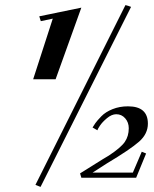

<svg xmlns="http://www.w3.org/2000/svg" viewBox="-20 -691 603 753"><path d="M119 34 472 -671Q476 -670 483 -668Q490 -666 494 -664L139 42ZM198 -380 299 -661 134 -627 140 -608 187 -618 110 -380ZM299 6H514L553 -89L536 -96L501 -14H343L399 -50Q491 -105 525.5 -135.5Q560 -166 560 -206Q560 -274 482 -274Q449 -274 421.5 -263Q394 -252 377.5 -235Q361 -218 354 -208Q347 -198 343 -191L362 -180Q362 -183 371.5 -197.5Q381 -212 399.5 -227.5Q418 -243 436 -243Q457 -243 471 -227Q485 -211 485 -188Q485 -157 469.5 -134.5Q454 -112 407 -81L382 -66L294 -11Z"/></svg>

Font: Sail
Style: Regular
Weight: 400
Designer: Miguel Hernandez
Foundry: Miguel Hernandez
Version: Version 1.002